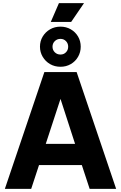

<svg xmlns="http://www.w3.org/2000/svg" viewBox="-20 -1205 772 1225"><path d="M11 0H179L229 -152H502L552 0H721L469 -745H263ZM272 -287 366 -574 459 -287ZM304 -1065H434L516 -1185H356ZM366 -779Q402 -779 431.5 -796Q461 -813 478 -842.5Q495 -872 495 -907Q495 -943 478 -972Q461 -1001 431.5 -1018Q402 -1035 366 -1035Q329 -1035 299.5 -1018Q270 -1001 252.5 -972Q235 -943 235 -907Q235 -872 252.5 -842.5Q270 -813 299.5 -796Q329 -779 366 -779ZM366 -857Q344 -857 329.5 -871.5Q315 -886 315 -907Q315 -928 329.5 -942.5Q344 -957 366 -957Q387 -957 401 -942.5Q415 -928 415 -907Q415 -886 401 -871.5Q387 -857 366 -857Z"/></svg>

Font: Plus Jakarta Sans ExtraBold
Style: Regular
Weight: 800
Designer: Gumpita Rahayu
Foundry: Tokotype
Version: Version 2.004; ttfautohint (v1.8.3)